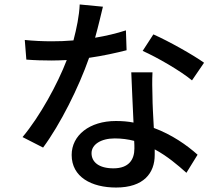

<svg xmlns="http://www.w3.org/2000/svg" viewBox="-20 -791 996 860"><path d="M894 -510C847 -544 735 -607 667 -637L619 -563C684 -534 788 -474 840 -431ZM544 -655C501 -641 454 -630 406 -622C421 -676 433 -728 441 -761L337 -771C335 -721 323 -663 309 -610C275 -607 243 -606 211 -606C173 -606 128 -608 91 -612L98 -524C136 -521 175 -520 211 -520C234 -520 256 -521 279 -522C238 -415 159 -270 81 -177L173 -130C250 -234 333 -400 379 -532C442 -541 500 -554 547 -566ZM582 -126C582 -77 558 -37 488 -37C423 -37 390 -65 390 -105C390 -143 431 -171 494 -171C525 -171 554 -167 581 -160C582 -146 582 -136 582 -126ZM568 -467C570 -405 575 -316 578 -242C553 -247 527 -249 499 -249C381 -249 301 -185 301 -97C301 2 390 49 500 49C624 49 673 -16 673 -97V-122C729 -92 777 -51 815 -17L865 -98C817 -141 750 -188 669 -218C666 -272 663 -326 663 -357C662 -395 661 -427 663 -467Z"/></svg>

Font: Kinto Sans Med
Style: Regular
Weight: 500
Designer: Authors: Ryoko NISHIZUKA  (kana & ideographs); Paul D. Hunt (Latin, Greek & Cyrillic); Wenlong ZHANG  (bopomofo); Sandol
Foundry: Adobe Systems Incorporated, ookami Inc.
Version: Version 0.001